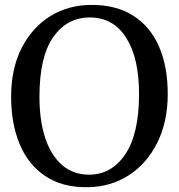

<svg xmlns="http://www.w3.org/2000/svg" viewBox="-20 -772 748 803"><path d="M347.5 11Q240.5 12.5 169 -35.8Q97.5 -84 62 -169.8Q26.5 -255.5 26.5 -367.5Q26.5 -485 70.5 -571.2Q114.5 -657.5 190.5 -704.5Q266.5 -751.5 363 -751.5Q468.5 -751.5 539.2 -705.2Q610 -659 645.8 -575.5Q681.5 -492 681.5 -379.5Q681.5 -263 638 -175.5Q594.5 -88 519 -39.2Q443.5 9.5 347.5 11ZM355 -699Q260.5 -699 202.8 -617Q145 -535 145 -367.5Q145 -268 169.2 -194.8Q193.5 -121.5 240 -81.5Q286.5 -41.5 352.5 -41.5Q446.5 -41.5 504 -126.8Q561.5 -212 561.5 -379.5Q561.5 -529 507.8 -614Q454 -699 355 -699Z"/></svg>

Font: Merriweather
Style: Regular
Weight: 400
Designer: Eben Sorkin
Foundry: Eben Sorkin
Version: Version 2.100; ttfautohint (v1.7.19-72a1) -l 8 -r 50 -G 200 